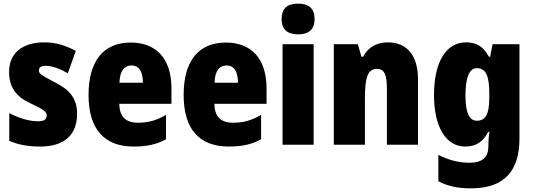

<svg xmlns="http://www.w3.org/2000/svg" viewBox="-20 -796 2932 1056"><path d="M404 -170C404 -259 358 -305 282 -343C205 -384 194 -390 194 -409C194 -426 207 -434 232 -434C268 -434 314 -416 353 -393L397 -516C339 -547 286 -563 225 -563C103 -563 30 -505 30 -400C30 -318 68 -265 143 -230C225 -192 237 -180 237 -160C237 -138 221 -129 187 -129C139 -129 80 -148 31 -174V-21C86 2 140 10 201 10C335 10 404 -55 404 -170Z M699 -562C551 -562 467 -463 467 -274C467 -86 553 10 715 10C788 10 843 -2 893 -30V-164C839 -133 795 -121 738 -121C670 -121 637 -156 636 -225H923V-310C923 -474 839 -562 699 -562ZM704 -436C742 -436 766 -405 766 -341H637C639 -410 666 -436 704 -436Z M1222 -562C1074 -562 990 -463 990 -274C990 -86 1076 10 1238 10C1311 10 1366 -2 1416 -30V-164C1362 -133 1318 -121 1261 -121C1193 -121 1160 -156 1159 -225H1446V-310C1446 -474 1362 -562 1222 -562ZM1227 -436C1265 -436 1289 -405 1289 -341H1160C1162 -410 1189 -436 1227 -436Z M1619 -776C1561 -776 1529 -751 1529 -691C1529 -632 1563 -607 1619 -607C1676 -607 1710 -632 1710 -691C1710 -751 1678 -776 1619 -776ZM1705 -553H1534V0H1705Z M2114 -563C2050 -563 2005 -536 1977 -484H1968L1948 -553H1816V0H1987V-250C1987 -370 2001 -417 2054 -417C2097 -417 2108 -379 2108 -306V0H2279V-360C2279 -493 2216 -563 2114 -563Z M2543 -563C2434 -563 2367 -456 2367 -273C2367 -96 2434 10 2538 10C2601 10 2637 -18 2666 -71H2672C2668 -49 2666 -17 2666 3V10C2666 73 2628 99 2563 99C2503 99 2452 86 2391 56V201C2443 228 2498 240 2570 240C2755 240 2837 143 2837 -34V-553H2689L2676 -484H2669C2638 -540 2602 -563 2543 -563ZM2602 -421C2653 -421 2671 -378 2671 -283V-256C2671 -171 2652 -132 2603 -132C2561 -132 2540 -176 2540 -271C2540 -372 2562 -421 2602 -421Z"/></svg>

Font: Noto Sans Devanagari UI Condensed Black
Style: Regular
Weight: 900
Width: 3
Designer: Jelle Bosma - Monotype Design Team
Foundry: Monotype Imaging Inc.
Version: Version 2.004